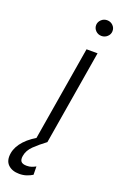

<svg xmlns="http://www.w3.org/2000/svg" viewBox="-242 -779 651 1041"><g transform="rotate(20 84.0 -259.0)"><path d="M41.2 0 132.1 -545.5H195.7L104.8 0ZM19.5 214.1Q-22 214.1 -45.5 191.1Q-68.9 168 -61.4 123.9Q-54.7 84.9 -21.5 48.7Q11.7 12.4 75.3 -19.9L104.8 0Q67.1 28.1 38.7 55.4Q10.3 82.7 5 116.1Q1.4 137.8 9.9 148.4Q18.5 159.1 43 159.1Q58.9 159.1 71.4 154.5Q83.8 149.9 94.1 144.2L94.8 192.1Q80.6 201 61.6 207.6Q42.6 214.1 19.5 214.1ZM182.9 -641Q163 -641 149.3 -654.7Q135.7 -668.3 136 -687.5Q136.7 -705.6 150.7 -718.8Q164.8 -731.9 183.9 -731.9Q203.8 -731.9 217.7 -718.2Q231.5 -704.5 230.8 -685.4Q230.5 -667.3 216.3 -654.1Q202.1 -641 182.9 -641Z"/></g></svg>

Font: Inter Light  BETA
Style: Italic
Weight: 300
Italic angle: 9.39999°
Designer: Rasmus Andersson
Foundry: rsms
Version: Version 3.011;git-f93a4a705